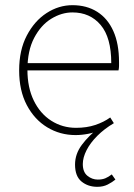

<svg xmlns="http://www.w3.org/2000/svg" viewBox="-20 -510 518 742"><path d="M356 212Q320 212 295 191.5Q270 171 270 126Q270 85 296.5 49.5Q323 14 362 -16L368 -8Q347 2 321.5 7Q296 12 272 12Q212 12 162.5 -18Q113 -48 83.5 -104Q54 -160 54 -238Q54 -316 83.5 -372.5Q113 -429 160 -459.5Q207 -490 260 -490Q315 -490 355.5 -464.5Q396 -439 418 -390Q440 -341 440 -270Q440 -263 440 -255Q440 -247 438 -238H70V-266H410Q410 -365 369 -413.5Q328 -462 260 -462Q218 -462 178 -437.5Q138 -413 112 -363.5Q86 -314 86 -240Q86 -172 110.5 -121.5Q135 -71 178 -43.5Q221 -16 274 -16Q315 -16 348 -27Q381 -38 406 -56L420 -34Q383 -12 356 15Q329 42 314.5 70.5Q300 99 300 124Q300 155 318 169.5Q336 184 358 184Q375 184 387 179Q399 174 412 164L426 184Q414 194 396.5 203Q379 212 356 212Z"/></svg>

Font: Source Sans 3 VF
Style: Regular
Weight: 200
Designer: Paul D. Hunt
Foundry: Adobe
Version: Version 3.046;hotconv 1.0.118;makeotfexe 2.5.65603